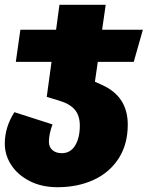

<svg xmlns="http://www.w3.org/2000/svg" viewBox="-51 -554 616 801"><path d="M357 -296 345 -213 376 -199Q482 -151 482 -34Q482 48 444 107Q406 166 339.5 196.5Q273 227 189 227Q123 227 73 201.5Q23 176 -4 134.5Q-31 93 -31 45Q-31 -23 9 -86L168 -35Q153 6 153 37Q153 59 167.5 72Q182 85 207 85Q243 85 262.5 53Q282 21 282 -30Q282 -72 261 -96.5Q240 -121 196 -134L144 -150L164 -296H15L34 -430H183L197 -534H390L375 -430H545L507 -296Z"/></svg>

Font: FiraGO Heavy
Style: Italic
Weight: 900
Italic angle: -8°
Designer: bBox Type GmbH
Foundry: bBox Type GmbH
Version: Version 1.001